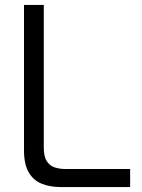

<svg xmlns="http://www.w3.org/2000/svg" viewBox="-20 -756 572 776"><path d="M225 0Q182 0 148.5 -13.5Q115 -27 96 -59.5Q77 -92 77 -148V-736H157V-159Q157 -123 169 -104.5Q181 -86 201 -79.5Q221 -73 242 -73H506V0Z"/></svg>

Font: Exo Thin
Style: Regular
Weight: 400
Version: Version 2.000